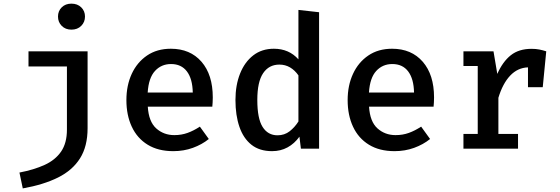

<svg xmlns="http://www.w3.org/2000/svg" viewBox="-20 -827 3117 1068"><path d="M377.4 -806.7Q410.8 -806.7 431.8 -786.2Q452.8 -765.6 452.8 -734.9Q452.8 -704.1 431.8 -683.1Q410.8 -662.1 377.4 -662.1Q344.1 -662.1 323.3 -683.1Q302.6 -704.1 302.6 -734.9Q302.6 -765.6 323.3 -786.2Q344.1 -806.7 377.4 -806.7ZM467.2 -541.5V-113.8Q467.2 -12.8 425.1 53.8Q383.1 120.5 302.6 160.5Q222.1 200.5 106.7 221L88.2 132.8Q168.7 117.4 228.2 90.3Q287.7 63.1 320 15.9Q352.3 -31.3 352.3 -106.2V-457.4H138.5V-541.5Z M802.1 -233.8Q807.2 -150.3 849 -112.8Q890.8 -75.4 949.7 -75.4Q989.2 -75.4 1023.3 -87.7Q1057.4 -100 1091.8 -122.6L1141.5 -53.8Q1103.6 -23.1 1052.8 -4.6Q1002.1 13.8 944.1 13.8Q859.5 13.8 801.3 -22.1Q743.1 -57.9 713.1 -122.1Q683.1 -186.2 683.1 -270.3Q683.1 -351.8 712.8 -416.2Q742.6 -480.5 797.9 -518.2Q853.3 -555.9 930.3 -555.9Q1037.9 -555.9 1100.8 -483.6Q1163.6 -411.3 1163.6 -285.1Q1163.6 -271.3 1162.8 -257.7Q1162.1 -244.1 1161 -233.8ZM931.3 -470.8Q877.4 -470.8 842.1 -432.3Q806.7 -393.8 801.5 -312.3H1052.3Q1050.8 -388.7 1019.7 -429.7Q988.7 -470.8 931.3 -470.8Z M1640 -771.8 1754.9 -759V0H1653.8L1645.6 -66.7Q1617.9 -28.2 1579.5 -7.2Q1541 13.8 1493.3 13.8Q1423.6 13.8 1378.7 -21.8Q1333.8 -57.4 1311.8 -121.5Q1289.7 -185.6 1289.7 -270.8Q1289.7 -353.3 1315.4 -417.7Q1341 -482.1 1388.7 -519Q1436.4 -555.9 1503.6 -555.9Q1587.2 -555.9 1640 -496.9ZM1533.8 -467.7Q1475.9 -467.7 1443.6 -419.7Q1411.3 -371.8 1411.3 -270.8Q1411.3 -167.2 1440.8 -120.8Q1470.3 -74.4 1523.6 -74.4Q1562.6 -74.4 1591.3 -96.9Q1620 -119.5 1640 -151.3V-407.7Q1620 -436.4 1593.3 -452.1Q1566.7 -467.7 1533.8 -467.7Z M2032.8 -233.8Q2037.9 -150.3 2079.7 -112.8Q2121.5 -75.4 2180.5 -75.4Q2220 -75.4 2254.1 -87.7Q2288.2 -100 2322.6 -122.6L2372.3 -53.8Q2334.4 -23.1 2283.6 -4.6Q2232.8 13.8 2174.9 13.8Q2090.3 13.8 2032.1 -22.1Q1973.8 -57.9 1943.8 -122.1Q1913.8 -186.2 1913.8 -270.3Q1913.8 -351.8 1943.6 -416.2Q1973.3 -480.5 2028.7 -518.2Q2084.1 -555.9 2161 -555.9Q2268.7 -555.9 2331.5 -483.6Q2394.4 -411.3 2394.4 -285.1Q2394.4 -271.3 2393.6 -257.7Q2392.8 -244.1 2391.8 -233.8ZM2162.1 -470.8Q2108.2 -470.8 2072.8 -432.3Q2037.4 -393.8 2032.3 -312.3H2283.1Q2281.5 -388.7 2250.5 -429.7Q2219.5 -470.8 2162.1 -470.8Z M2557.9 0V-82.1H2637.4V-460H2557.9V-541.5H2725.1L2746.2 -415.9Q2776.4 -484.1 2821.3 -519.7Q2866.2 -555.4 2936.9 -555.4Q2961 -555.4 2980.3 -551.5Q2999.5 -547.7 3018.5 -541.5L2999 -342.1H2916.9V-452.3Q2859.5 -450.3 2817.9 -406.4Q2776.4 -362.6 2752.3 -283.1V-82.1H2861.5V0Z"/></svg>

Font: Fira Code Medium
Style: Regular
Weight: 500
Designer: Carrois Corporate, Edenspiekermann AG, Nikita Prokopov
Foundry: Carrois Corporate, Edenspiekermann AG, Nikita Prokopov
Version: Version 6.002